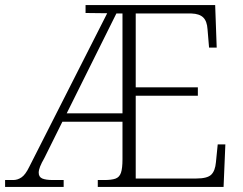

<svg xmlns="http://www.w3.org/2000/svg" viewBox="-23 -734 955 754"><path d="M-3 0V-27H29Q46 -27 61.5 -37.5Q77 -48 92 -79L398 -682L313 -683V-714H822L828 -547H798L792 -619Q790 -651 775 -665.5Q760 -680 729 -681H510V-391H754V-358H510V-33H748Q791 -33 806.5 -48Q822 -63 825 -97L832 -167H862L855 0H361V-27H386Q415 -27 430.5 -32.5Q446 -38 452 -55.5Q458 -73 458 -108V-256H222L151 -113Q140 -94 134.5 -80Q129 -66 129 -56Q129 -39 143 -33Q157 -27 185 -27H227V0ZM239 -289H458V-681H434Z"/></svg>

Font: Noto Serif Tibetan ExtraLight
Style: Regular
Weight: 200
Designer: Monotype Design Team
Foundry: Monotype Imaging Inc.
Version: Version 2.103; ttfautohint (v1.8.4.7-5d5b)